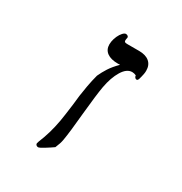

<svg xmlns="http://www.w3.org/2000/svg" viewBox="-170 -850 940 989"><g transform="rotate(30 300.0 -356.0)"><path d="M179.5 -5 183.5 -18Q211.5 -84.5 226 -165Q232 -199.5 241 -270Q245.5 -323 257 -387Q264 -426 273.5 -461Q285.5 -487.5 302.2 -513.5Q319 -539.5 348.5 -569L336 -568.5Q293.5 -568.5 270.8 -585.2Q248 -602 248 -633Q248 -641 249.5 -650Q252.5 -667.5 260.2 -684.2Q268 -701 277.8 -711.5Q287.5 -722 295.5 -722Q303 -722 307.8 -717.5Q312.5 -713 311.5 -709L309.5 -698Q309 -695.5 309 -691Q309 -684.5 313.2 -682.2Q317.5 -680 329 -680H398Q437 -680 458.8 -661.8Q480.5 -643.5 480.5 -609.5Q480.5 -599 478.5 -589Q475 -571 469.5 -553Q466 -547.5 464.5 -546.2Q463 -545 460.5 -545Q454.5 -545 450.2 -550Q446 -555 445.5 -562.5Q433 -568 422 -568Q390 -568 365.2 -527.5Q340.5 -487 329 -424Q320 -373 308.5 -255Q298 -138.5 289 -88Q285.5 -66.5 272 -35Q254.5 -22.5 228.2 -6.2Q202 10 195 10Q187.5 10 183 5.2Q178.5 0.5 179.5 -5Z"/></g></svg>

Font: JuliaMono ExtraBoldItalic
Style: Regular
Weight: 800
Italic angle: -9°
Monospace: yes
Designer: cormullion
Foundry: corm
Version: Version 0.049; ttfautohint (v1.8.4)